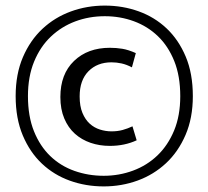

<svg xmlns="http://www.w3.org/2000/svg" viewBox="-20 -658 746 687"><path d="M379 -188Q401 -188 419 -193Q437 -198 454 -206L469 -156Q426 -136 373 -136Q336 -136 304 -147Q272 -158 248 -179.5Q224 -201 210 -234Q196 -267 196 -311Q196 -393 245 -440Q294 -487 373 -487Q396 -487 417.5 -483.5Q439 -480 466 -468L452 -417Q433 -427 415 -431Q397 -435 379 -435Q328 -435 296.5 -403Q265 -371 265 -313Q265 -278 275 -254Q285 -230 301 -215.5Q317 -201 337.5 -194.5Q358 -188 379 -188ZM355 -638Q419 -638 476 -617.5Q533 -597 576 -556.5Q619 -516 644.5 -455.5Q670 -395 670 -314Q670 -236 644 -175.5Q618 -115 574 -74Q530 -33 472.5 -12Q415 9 351 9Q287 9 230 -11.5Q173 -32 130 -72.5Q87 -113 61.5 -173.5Q36 -234 36 -314Q36 -393 62 -453.5Q88 -514 132 -555Q176 -596 233.5 -617Q291 -638 355 -638ZM355 -600Q299 -600 249.5 -581.5Q200 -563 162 -527Q124 -491 102 -437.5Q80 -384 80 -314Q80 -242 101.5 -188.5Q123 -135 160 -99.5Q197 -64 246.5 -46.5Q296 -29 351 -29Q406 -29 456 -47.5Q506 -66 543.5 -102Q581 -138 603 -191Q625 -244 625 -314Q625 -386 603.5 -439.5Q582 -493 545 -528.5Q508 -564 459 -582Q410 -600 355 -600Z"/></svg>

Font: Mukta Malar Medium
Style: Regular
Weight: 500
Designer: Aadarsh Rajan, Girish Dalvi, Yashodeep Gholap
Foundry: Ek Type
Version: Version 2.538;PS 1.000;hotconv 16.6.51;makeotf.lib2.5.65220;